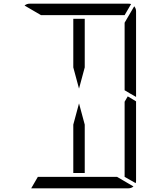

<svg xmlns="http://www.w3.org/2000/svg" viewBox="-20 -1020 856 1040"><path d="M439 -345V-83H377V-345L408 -460ZM672 -498 717 -471V-41Q717 -32 715 -28L655 -62V-70V-82V-83V-134V-265V-450V-469ZM377 -655V-918H439V-655L408 -540ZM202 -938 113 -990Q125 -1000 140 -1000H408H676Q686 -1000 690 -998L655 -938H625H439H377ZM614 -62 703 -10Q691 0 676 0H408H149L185 -62H191H377H439ZM717 -959V-500V-495L682 -515L664 -526L655 -531V-550V-735V-866V-897L707 -986Q717 -974 717 -959Z"/></svg>

Font: DSEG14 Modern
Style: Light
Weight: 300
Designer: Keshikan(Twitter:@keshinomi_88pro)
Version: Version 0.46